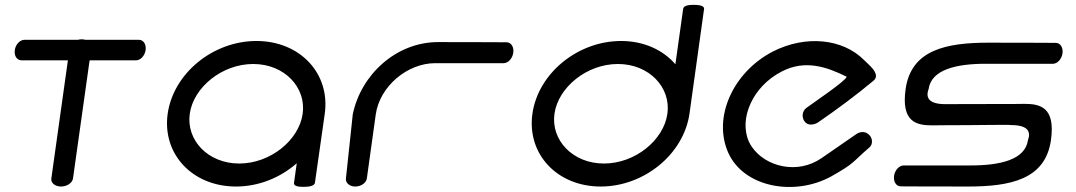

<svg xmlns="http://www.w3.org/2000/svg" viewBox="-20 -750 4327 772"><path d="M39.5 -548.7C36.4 -526.9 46.7 -508.1 66.6 -507.3C67.7 -507.2 150.2 -507.3 253 -507.3C234 -371.9 186.4 -32.4 186.4 -32.4C183.8 -14.1 202 0 225.4 0C248.8 0 270.9 -13.9 273.5 -32.5L340.3 -507.3C440.3 -507.3 526.7 -507.4 526.7 -507.4C545.4 -507.4 562.4 -526.5 565.5 -548.7C568.6 -570.9 557.2 -590 538.3 -590H323.1C320 -590.9 313.7 -592 308.6 -592C303.3 -592 299 -591.5 293.5 -590H78.3C59.5 -589.5 42.6 -571 39.5 -548.7Z M1285.8 -292.6C1308.5 -454.3 1186.7 -585.2 1011.1 -585.2C835.5 -585.2 677 -454.3 654.2 -292.6C631.5 -130.9 753.3 0 928.9 0C1020.2 0 1107 -35.5 1173.2 -93.6L1162.1 -14.5C1160.1 -0.2 1184.3 1.3 1200.1 1.3C1217.1 1.3 1244.2 -0.6 1246.3 -15.2ZM998.1 -492.7C1124 -492.7 1211.9 -398.4 1197 -292.6C1182.2 -186.8 1067.7 -92.5 941.9 -92.5C816 -92.5 728.1 -186.8 743 -292.6C757.8 -398.4 872.3 -492.7 998.1 -492.7Z M1455.7 -37.3C1459 -61.8 1476.2 -185.6 1490.8 -289.5C1506.8 -403.3 1618.2 -496 1729.8 -496C1844.4 -496 2004.9 -496 2004.9 -496C2023.8 -496 2040.6 -515.5 2043.8 -538C2047 -560.5 2035.6 -580 2016.7 -580C2016.7 -580 1907.8 -580.8 1741.7 -580.8C1572.7 -580.8 1431.5 -449.9 1398.5 -290.6L1398.4 -290.4L1398.4 -290.1C1398.3 -289.4 1371.7 -39.6 1370.8 -31.3C1369.1 -14.8 1385.4 0 1408.4 0C1431 0 1452.3 -13.9 1455 -32.3C1455.2 -34 1455.4 -35.6 1455.7 -37.3Z M2768.2 -730.5C2752.8 -730.4 2728.9 -728.8 2726.9 -714.7L2695.6 -491.6C2646.7 -548.7 2569.1 -585.2 2477.6 -585.2C2302 -585.2 2143.4 -454.3 2120.7 -292.6C2098 -130.9 2219.7 0 2395.3 0C2571 0 2729.6 -131.3 2752.4 -293.5L2810.9 -713.7C2813 -728.8 2785.5 -730.6 2768.2 -730.5ZM2464.6 -492.7C2590.4 -492.7 2678.4 -398.4 2663.5 -292.6C2648.6 -186.8 2534.2 -92.5 2408.3 -92.5C2282.5 -92.5 2194.6 -186.8 2209.4 -292.6C2224.3 -398.4 2338.7 -492.7 2464.6 -492.7Z M3475.2 -156.8C3490.7 -169.4 3489.3 -195.1 3473.7 -208.8C3457.8 -223.8 3436.9 -220.8 3422.1 -210.1L3284.2 -114.8C3186 -46.3 3058.5 -80.4 3004.3 -157.8C2999.2 -165 2994.8 -172.6 2991.2 -180.5C2949.9 -272.2 3005.9 -402.5 3122.9 -462.3C3217.6 -512 3306.2 -480.2 3384.4 -441.4C3379.7 -423.6 3251.7 -338.1 3221.8 -315.7C3205.9 -303.5 3202.5 -280.4 3214.4 -262.5C3227.3 -243 3254.5 -247.7 3269.6 -258.1C3346.9 -311.2 3421.6 -366.7 3492.4 -425.7C3509.4 -439.5 3501.1 -457.9 3490.5 -471.7C3479.3 -486 3462.8 -499.7 3454 -508.8C3369.7 -593.8 3220.8 -611 3086.6 -542.4C2925.5 -458.2 2845.6 -276.2 2908.1 -136.1C2970.8 3.9 3174.6 40.3 3322.1 -40.6C3419.2 -95.4 3404.6 -96 3475.2 -156.8Z M3782 -331.2C3710.4 -331 3707.4 -360.7 3709.9 -377.6C3711.1 -385.6 3713.4 -389 3713.8 -392C3724.8 -470.1 3824.6 -493.6 3943.2 -493.6C4054.7 -493.6 4213.2 -493.5 4213.2 -493.5C4232.1 -493.5 4249 -513.1 4252.1 -535.6C4255.3 -558.1 4243.9 -577.6 4225.1 -577.6C4225.1 -577.6 4116.7 -578.4 3955.1 -578.4C3784.9 -578.4 3643.6 -550.1 3621.3 -391.7C3602.7 -259.3 3664.7 -245.9 3728.5 -245.9C3741.7 -245.9 3754.9 -246.4 3767.5 -246.4C3921.5 -246.4 4036.1 -249.5 4044.2 -247.1L4045 -247.1C4116 -247.2 4119.5 -218.1 4117.2 -201.2C4116 -193 4113.6 -189.4 4113.2 -186.3C4102.2 -108.2 4002.4 -84.8 3883.8 -84.8C3772.3 -84.8 3613.8 -84.8 3613.8 -84.8C3594.9 -84.8 3578 -65.3 3574.9 -42.8C3571.7 -20.2 3583.1 -0.7 3601.9 -0.7C3601.9 -0.7 3710.3 0 3871.9 0C4042.1 0 4183.4 -28.2 4205.7 -186.7C4224.3 -319.1 4162.3 -332.5 4098.5 -332.4C4085.3 -332.4 4072.1 -331.9 4059.5 -331.9C3896.7 -331.9 3782 -331.2 3782 -331.2Z"/></svg>

Font: Hi.
Style: Bold
Weight: 400
Designer: Mew Too, Robert Jablonski
Foundry: Cannot Into Space Fonts
Version: Version 1.996